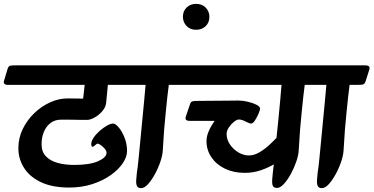

<svg xmlns="http://www.w3.org/2000/svg" viewBox="-83 -950 1932 993"><path d="M-62 -533 -44 -593Q-39 -609 -29 -610.5Q-19 -612 0 -612H653Q681 -612 674 -590L654 -530Q649 -514 638.5 -512.5Q628 -511 605 -511H475L466 -419Q464 -396 446.5 -375.5Q429 -355 406.5 -342.5Q384 -330 368 -330Q353 -330 339.5 -330Q326 -330 311 -330.5Q296 -331 277 -331Q258 -331 231 -331Q201 -331 178.5 -314Q156 -297 144 -268Q132 -239 132 -204Q132 -165 154.5 -141.5Q177 -118 215 -107.5Q253 -97 301 -97Q382 -97 425 -116.5Q468 -136 468 -160Q468 -170 459 -180.5Q450 -191 439 -199Q428 -207 422 -207Q417 -207 409 -199Q401 -191 395 -191Q392 -191 390.5 -195Q389 -199 389 -205Q389 -220 401.5 -238.5Q414 -257 433 -273.5Q452 -290 470.5 -300.5Q489 -311 502 -311Q514 -311 531 -291Q548 -271 561 -238.5Q574 -206 574 -169Q574 -138 551.5 -105Q529 -72 488.5 -43.5Q448 -15 393.5 2.5Q339 20 275 20Q188 20 129.5 -7.5Q71 -35 41.5 -81.5Q12 -128 12 -183Q12 -236 34.5 -282.5Q57 -329 94.5 -365Q132 -401 178 -421.5Q224 -442 271 -441L347 -440Q349 -457 351 -475.5Q353 -494 355 -511H-41Q-69 -511 -62 -533Z M551 -533 569 -593Q574 -609 583 -610.5Q592 -612 605 -612H871Q899 -612 892 -590L873 -530Q868 -514 857 -512.5Q846 -511 824 -511H790Q786 -484 782.5 -449Q779 -414 774.5 -372Q770 -330 766 -280.5Q762 -231 759 -174Q758 -148 746.5 -114Q735 -80 718 -49Q701 -18 682.5 2.5Q664 23 647 23Q630 23 625 11Q620 -1 621.5 -19.5Q623 -38 625 -58Q629 -81 633 -122Q637 -163 642 -214Q647 -265 652 -319Q657 -373 662 -423Q667 -473 670 -511H571Q544 -511 551 -533Z M863 -863Q863 -893 882.5 -911.5Q902 -930 931 -930Q963 -930 981.5 -910Q1000 -890 1000 -863Q1000 -833 980.5 -814.5Q961 -796 931 -796Q900 -796 881.5 -816Q863 -836 863 -863Z M768 -533 786 -593Q791 -609 800.5 -610.5Q810 -612 823 -612H1588Q1616 -612 1609 -590L1589 -530Q1584 -514 1573.5 -512.5Q1563 -511 1540 -511H1493Q1489 -484 1485.5 -449Q1482 -414 1477.5 -372Q1473 -330 1469 -280.5Q1465 -231 1462 -174Q1461 -148 1449.5 -114.5Q1438 -81 1421 -50Q1404 -19 1385 1.5Q1366 22 1350 22Q1334 22 1328.5 12Q1323 2 1325 -24.5Q1327 -51 1333 -100Q1303 -82 1264.5 -69Q1226 -56 1183 -56Q1125 -56 1080.5 -77.5Q1036 -99 1010.5 -136.5Q985 -174 985 -220Q985 -242 993.5 -264Q1002 -286 1012.5 -302.5Q1023 -319 1027 -325H897Q871 -325 878 -347L900 -412Q904 -423 911.5 -425.5Q919 -428 930 -428Q949 -428 979 -428.5Q1009 -429 1042.5 -429Q1076 -429 1105 -429.5Q1134 -430 1150 -430Q1172 -430 1198 -424Q1224 -418 1243 -408.5Q1262 -399 1262 -388Q1262 -381 1254 -362Q1246 -343 1235.5 -327Q1225 -311 1216 -311Q1207 -311 1187 -321.5Q1167 -332 1153 -332Q1142 -332 1127 -320Q1112 -308 1100.5 -291Q1089 -274 1089 -257Q1089 -228 1106.5 -202.5Q1124 -177 1150.5 -161.5Q1177 -146 1204 -146Q1231 -146 1259 -162.5Q1287 -179 1310.5 -201Q1334 -223 1347 -237Q1353 -288 1357.5 -339Q1362 -390 1366.5 -435Q1371 -480 1373 -511H789Q761 -511 768 -533Z M1486 -533 1504 -593Q1509 -609 1518 -610.5Q1527 -612 1540 -612H1806Q1834 -612 1827 -590L1808 -530Q1803 -514 1792 -512.5Q1781 -511 1759 -511H1725Q1721 -484 1717.5 -449Q1714 -414 1709.5 -372Q1705 -330 1701 -280.5Q1697 -231 1694 -174Q1693 -148 1681.5 -114Q1670 -80 1653 -49Q1636 -18 1617.5 2.5Q1599 23 1582 23Q1565 23 1560 11Q1555 -1 1556.5 -19.5Q1558 -38 1560 -58Q1564 -81 1568 -122Q1572 -163 1577 -214Q1582 -265 1587 -319Q1592 -373 1597 -423Q1602 -473 1605 -511H1506Q1479 -511 1486 -533Z"/></svg>

Font: Alkatra Medium
Style: Regular
Weight: 500
Designer: Suman Bhandary
Version: Version 1.100;gftools[0.9.22]